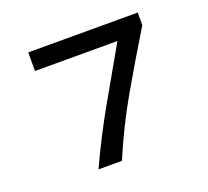

<svg xmlns="http://www.w3.org/2000/svg" viewBox="-110 -758 969 893"><g transform="rotate(-20 375.0 -311.5)"><path d="M233 0Q298 -141 371.5 -270.5Q445 -400 520 -531H112V-623H654V-561Q568 -420 490 -284.5Q412 -149 349 0Z"/></g></svg>

Font: Inconsolata ExtraExpanded SemiBold
Style: Regular
Weight: 600
Width: 8
Monospace: yes
Designer: Raph Levien, Cyreal, Brenton Simpson
Foundry: Raph Levien, Cyreal, Google
Version: Version 3.001; ttfautohint (v1.8.2.53-6de2)